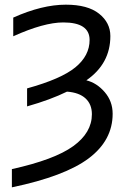

<svg xmlns="http://www.w3.org/2000/svg" viewBox="-20 -554 528 813"><path d="M258.8 -534.2Q351.6 -534.2 399.4 -496.1Q447.3 -458 447.3 -401.4Q447.3 -284.2 345.7 -213.9Q389.6 -203.1 423.3 -164.1Q457 -125 457 -72.3Q457 40 356 116.2Q254.9 192.4 30.3 239.3V162.1Q210.9 122.1 290 64.9Q369.1 7.8 369.1 -70.3Q369.1 -112.3 342.3 -137.2Q315.4 -162.1 263.7 -166Q194.3 -131.8 94.7 -103.5V-179.7Q239.3 -219.7 299.3 -269Q359.4 -318.4 359.4 -384.8Q359.4 -459 248 -459Q166 -459 36.1 -400.4V-479.5Q158.2 -534.2 258.8 -534.2Z"/></svg>

Font: Nasu
Style: Regular
Weight: 400
Designer: Ryoko NISHIZUKA (kana &amp; ideographs); Paul D. Hunt (Latin, Greek &amp; Cyrillic); Wenlong ZHANG (bopomofo); Sandoll C
Version: Version 2014.1215